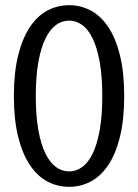

<svg xmlns="http://www.w3.org/2000/svg" viewBox="-20 -703 529 736"><path d="M456.1 -335Q456.1 -244.6 439.9 -179Q423.8 -113.3 395.3 -70.6Q366.7 -27.8 328.1 -7.3Q289.6 13.2 245.1 13.2Q200.2 13.2 161.6 -7.3Q123 -27.8 94.5 -70.6Q65.9 -113.3 49.6 -179Q33.2 -244.6 33.2 -335Q33.2 -424.8 49.6 -490.5Q65.9 -556.2 94.5 -599.1Q123 -642.1 161.6 -662.6Q200.2 -683.1 245.1 -683.1Q289.6 -683.1 328.1 -662.6Q366.7 -642.1 395.3 -599.1Q423.8 -556.2 439.9 -490.5Q456.1 -424.8 456.1 -335ZM372.1 -335Q372.1 -410.2 362.3 -464.8Q352.5 -519.5 335.4 -554.9Q318.4 -590.3 295.2 -607.2Q272 -624 245.1 -624Q217.8 -624 194.6 -607.2Q171.4 -590.3 154.1 -554.9Q136.7 -519.5 127 -464.8Q117.2 -410.2 117.2 -335Q117.2 -259.3 127 -204.6Q136.7 -149.9 154.1 -114.7Q171.4 -79.6 194.6 -62.7Q217.8 -45.9 245.1 -45.9Q272 -45.9 295.2 -62.7Q318.4 -79.6 335.4 -114.7Q352.5 -149.9 362.3 -204.6Q372.1 -259.3 372.1 -335Z"/></svg>

Font: Crushed
Style: Regular
Weight: 400
Width: 3
Designer: Astigmatic (AOETI)
Foundry: Astigmatic (AOETI)
Version: Version 001.001